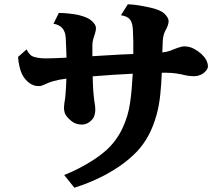

<svg xmlns="http://www.w3.org/2000/svg" viewBox="-20 -811 1040 894"><path d="M253.9 -751Q276.9 -750.5 300.5 -748Q324.2 -745.6 345.2 -741.2Q366.2 -736.3 382.8 -729Q399.4 -721.7 410.2 -710.9Q417.5 -703.6 422.1 -696.3Q426.8 -689 426.8 -680.2Q426.8 -674.8 426 -669.4Q425.3 -664.1 422.9 -657.2Q419.4 -646.5 414.8 -631.3Q410.2 -616.2 410.2 -602.1V-549.3Q427.2 -550.3 443.6 -551.3Q460 -552.2 475.1 -553.2Q506.8 -555.2 538.3 -556.9Q569.8 -558.6 600.6 -559.6Q601.6 -617.2 599.1 -665Q598.6 -685.1 595.2 -698.5Q591.8 -711.9 585 -720.2Q578.6 -728.5 567.9 -733.2Q557.1 -737.8 543 -740.2L575.2 -791Q597.7 -790.5 623.8 -786.4Q649.9 -782.2 673.8 -776.9Q698.2 -772 716.8 -764.4Q735.4 -756.8 745.1 -748Q753.9 -739.7 759.5 -730.5Q765.1 -721.2 765.1 -712.9Q765.1 -704.1 761.7 -693.8Q758.3 -683.6 753.9 -675.8Q746.1 -662.6 742.4 -649.4Q738.8 -636.2 737.8 -619.1L736.8 -592.8Q736.3 -579.6 735.8 -566.9Q756.3 -569.3 770 -574Q783.7 -578.6 795.9 -584Q806.6 -588.4 818.8 -591.8Q831.1 -595.2 836.9 -595.2Q846.7 -595.2 859.1 -592.8Q871.6 -590.3 884.8 -583Q923.8 -561 939.9 -532.2Q948.2 -516.1 948.2 -502Q948.2 -495.6 944.6 -489.3Q940.9 -482.9 935.1 -477.1Q924.3 -466.3 910.6 -461.2Q897 -456.1 882.8 -456.1Q872.6 -456.1 860.8 -457.5Q849.1 -459 840.8 -460.9Q825.2 -465.3 802 -468.8Q778.8 -472.2 755.9 -472.2H733.4Q731.4 -419.9 726.3 -370.8Q721.2 -321.8 710 -279.8Q694.8 -224.1 671.9 -181.2Q648.9 -138.2 615.5 -103.3Q582 -68.4 535.2 -36.1Q502.4 -13.7 466.1 5.4Q429.7 24.4 394 38.8Q358.4 53.2 326.2 63L278.8 3.9Q310.5 -8.3 346.2 -26.6Q381.8 -44.9 416 -67.1Q450.2 -89.4 476.1 -112.8Q522 -154.8 549.1 -211.4Q576.2 -268.1 585 -328.1Q589.8 -359.4 593 -395Q596.2 -430.7 598.1 -467.8Q553.2 -465.8 505.6 -462.6Q458 -459.5 411.6 -455.6Q412.1 -434.6 412.8 -417.5Q413.6 -400.4 414.1 -391.1Q415 -382.8 416 -369.6Q417 -356.4 418.9 -342.8Q421.4 -329.6 422.6 -318.4Q423.8 -307.1 423.8 -300.8Q423.8 -290 420.9 -277.6Q418 -265.1 411.1 -256.8Q389.6 -231 360.8 -231Q345.2 -231 330.8 -236.6Q316.4 -242.2 299.8 -258.8Q284.2 -274.4 281 -287.1Q277.8 -299.8 277.8 -308.1Q277.8 -312.5 278.6 -319.6Q279.3 -326.7 279.8 -331.1Q281.7 -340.8 283.2 -352.5Q284.7 -364.3 285.2 -374Q286.1 -386.7 287.4 -404.5Q288.6 -422.4 289.1 -444.8Q272 -442.9 256.8 -439.9Q241.7 -437 228 -433.1Q220.2 -431.2 206.8 -426Q193.4 -420.9 186 -417Q179.2 -414.1 174.1 -412.1Q168.9 -410.2 159.2 -410.2Q135.3 -410.2 115.5 -425.3Q95.7 -440.4 83 -464.8Q75.7 -479 70.6 -501.7Q65.4 -524.4 64 -545.9L104 -581.1Q112.8 -562 126 -551.8Q135.3 -545.9 153.3 -542.5Q171.4 -539.1 190.9 -539.1Q207 -539.1 232.7 -540Q258.3 -541 289.6 -542.5Q289.1 -565.4 288.1 -588.9Q287.1 -612.3 286.1 -634.8Q284.7 -663.1 270 -680.2Q253.9 -697.3 229 -700.2Z"/></svg>

Font: BIZ UDMincho
Style: Bold
Weight: 700
Monospace: yes
Designer: TypeBank Co., Ltd.
Foundry: Morisawa Inc.
Version: Version 1.06